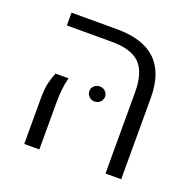

<svg xmlns="http://www.w3.org/2000/svg" viewBox="-106 -679 792 786"><g transform="rotate(20 290.0 -285.5)"><path d="M432.1 0V-354.5Q432.1 -439.9 394.8 -477.8Q357.4 -515.6 272.5 -515.6H76.2V-571.3H274.9Q387.7 -571.3 444.1 -517.3Q500.5 -463.4 500.5 -354V0ZM78.1 0V-194.8Q78.1 -241.2 84.5 -267.1Q90.8 -293 100.1 -314.5H156.7Q150.4 -291.5 147.2 -264.4Q144 -237.3 144 -196.8V0ZM288.6 -261.7Q273.9 -261.7 264.2 -272Q254.4 -282.2 254.4 -294.4Q254.4 -308.1 264.2 -317.6Q273.9 -327.1 288.6 -327.1Q303.2 -327.1 313 -317.6Q322.8 -308.1 322.8 -294.4Q322.8 -280.8 313 -271.2Q303.2 -261.7 288.6 -261.7Z"/></g></svg>

Font: Heebo Light
Style: Regular
Weight: 300
Designer: Oded Ezer
Foundry: Ezer Type House
Version: Version 3.100